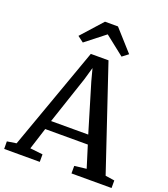

<svg xmlns="http://www.w3.org/2000/svg" viewBox="-178 -1090 1060 1209"><g transform="rotate(20 352.0 -485.0)"><path d="M54 -60 300.5 -749H419L650.5 -60L712 -50.5V0H443.5V-50.5L523.5 -60L478 -206H192.5L146 -60L231 -50.5V0H-7.5L-8 -50.5ZM459 -266 362.5 -587.5 341 -669 317 -585.5 210 -266ZM228.5 -799 188.5 -829 315 -970H402L528 -829.5L488 -799L358.5 -901Z"/></g></svg>

Font: Merriweather 20pt Medium
Style: Regular
Weight: 500
Version: Version 2.100